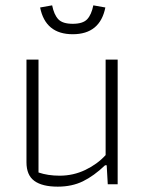

<svg xmlns="http://www.w3.org/2000/svg" viewBox="-20 -689 544 718"><path d="M130 -661 175 -669Q182 -634 198 -617Q214 -600 252 -600Q290 -600 306 -617Q322 -634 329 -669L374 -661Q354 -561 252 -561Q150 -561 130 -661ZM79 -82V-466H124V-44Q159 -32 203 -32Q254 -32 299 -53.5Q344 -75 375 -109V-466H420V0H383L379 -71H373Q331 -31 290 -11Q249 9 196 9Q138 9 108.5 -12.5Q79 -34 79 -82Z"/></svg>

Font: Athiti Light
Style: Regular
Weight: 300
Designer: CadsonDemak Team
Foundry: CadsonDemak
Version: Version 1.032